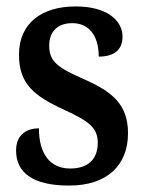

<svg xmlns="http://www.w3.org/2000/svg" viewBox="-20 -567 448 597"><path d="M195 10C312 10 378 -52 378 -153C378 -243 328 -283 238 -322C159 -357 133 -376 133 -425C133 -468 158 -495 205 -495C255 -495 287 -458 287 -391C336 -391 361 -413 361 -453C361 -502 315 -547 215 -547C110 -547 39 -495 39 -397C39 -307 84 -269 183 -224C257 -190 284 -169 284 -123C284 -75 257 -43 198 -43C134 -43 101 -91 101 -168C65 -168 30 -150 30 -99C30 -30 82 10 195 10Z"/></svg>

Font: Noto Serif Georgian Condensed SemiBold
Style: Regular
Weight: 600
Width: 3
Designer: Monotype Design Team, Akaki Razmadze
Foundry: Google LLC
Version: Version 2.003